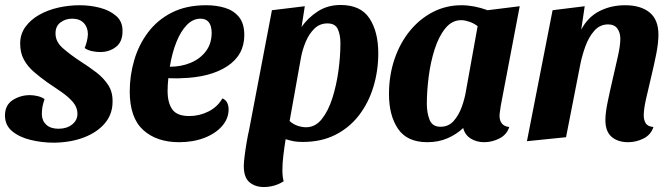

<svg xmlns="http://www.w3.org/2000/svg" viewBox="-29 -551 2698 771"><path d="M188 22Q140 22 94.5 11Q49 0 20 -24Q-9 -48 -9 -87Q-9 -129 22 -149Q53 -169 91 -169Q106 -169 122.5 -165Q139 -161 150 -153Q144 -136 141.5 -122.5Q139 -109 139 -91Q140 -65 157.5 -49.5Q175 -34 206 -34Q239 -34 260.5 -51Q282 -68 282 -94Q282 -120 264 -141Q246 -162 218 -181.5Q190 -201 160 -221Q132 -241 107 -262.5Q82 -284 67 -311.5Q52 -339 52 -376Q52 -414 73 -443Q94 -472 128.5 -491.5Q163 -511 205.5 -520.5Q248 -530 291 -530Q332 -530 371.5 -520Q411 -510 437.5 -487Q464 -464 463 -425Q463 -383 436.5 -362.5Q410 -342 373 -342Q358 -342 341 -345.5Q324 -349 311 -358Q316 -370 319.5 -384Q323 -398 324 -413Q324 -441 307.5 -458.5Q291 -476 261 -476Q234 -476 214 -461Q194 -446 194 -418Q193 -384 224 -357Q255 -330 295 -304Q328 -283 357.5 -260.5Q387 -238 405.5 -209.5Q424 -181 423 -142Q423 -93 392.5 -56.5Q362 -20 309 0.5Q256 21 188 22Z M690 20Q600 20 546 -29Q492 -78 492 -184Q492 -248 510 -309.5Q528 -371 565.5 -421Q603 -471 661 -500.5Q719 -530 799 -530Q840 -530 874.5 -519.5Q909 -509 930.5 -483Q952 -457 952 -410Q952 -330 883.5 -285Q815 -240 699 -237Q687 -236 672.5 -236.5Q658 -237 647 -237Q644 -210 644 -186Q644 -138 663 -111.5Q682 -85 731 -85Q772 -85 808.5 -103.5Q845 -122 864 -156Q878 -150 883.5 -138Q889 -126 889 -112Q889 -75 863 -45Q837 -15 792 2.5Q747 20 690 20ZM653 -283Q699 -283 737 -299Q775 -315 798 -345.5Q821 -376 821 -420Q820 -476 776 -476Q746 -476 721.5 -451Q697 -426 679.5 -382.5Q662 -339 653 -283Z M1030 200Q996 200 973 181Q950 162 950 116Q950 103 953 78Q956 53 961 23Q966 -7 972 -33L1063 -510L1195 -526L1182 -443Q1208 -480 1247.5 -505.5Q1287 -531 1339 -531Q1419 -531 1454.5 -477.5Q1490 -424 1490 -337Q1490 -267 1470.5 -202.5Q1451 -138 1412.5 -88Q1374 -38 1317.5 -9.5Q1261 19 1187 19Q1166 19 1152 16.5Q1138 14 1118 8Q1113 39 1109 72Q1105 105 1105 132Q1105 159 1110 177Q1074 200 1030 200ZM1200 -40Q1237 -40 1263 -72.5Q1289 -105 1305.5 -156.5Q1322 -208 1330 -266.5Q1338 -325 1338 -377Q1338 -411 1327.5 -434Q1317 -457 1286 -457Q1255 -457 1233.5 -436Q1212 -415 1199 -384Q1186 -353 1180 -322L1134 -65Q1148 -52 1166 -46Q1184 -40 1200 -40Z M1687 20Q1606 20 1569.5 -33.5Q1533 -87 1533 -173Q1533 -248 1555 -313Q1577 -378 1616.5 -426.5Q1656 -475 1709 -502.5Q1762 -530 1824 -530Q1874 -530 1929 -510L2058 -526L1982 -127Q1981 -118 1979 -106Q1977 -94 1977 -85Q1977 -67 1986.5 -55Q1996 -43 2016 -41Q2006 -10 1976.5 5Q1947 20 1915 20Q1885 20 1861.5 5.5Q1838 -9 1831 -37Q1805 -12 1768.5 4Q1732 20 1687 20ZM1740 -42Q1772 -42 1792.5 -65Q1813 -88 1825 -121Q1837 -154 1842 -185L1889 -446Q1873 -458 1855 -464Q1837 -470 1823 -470Q1786 -470 1759.5 -437.5Q1733 -405 1716.5 -353.5Q1700 -302 1692.5 -243.5Q1685 -185 1685 -134Q1685 -98 1696 -70Q1707 -42 1740 -42Z M2493 20Q2452 20 2427 -1.5Q2402 -23 2402 -69Q2402 -97 2411 -141Q2420 -185 2431.5 -234Q2443 -283 2452.5 -326Q2462 -369 2462 -395Q2462 -420 2450 -436.5Q2438 -453 2413 -453Q2380 -453 2357.5 -427.5Q2335 -402 2321.5 -364.5Q2308 -327 2301 -291L2244 0L2087 16L2190 -510L2319 -526L2305 -432Q2332 -483 2378.5 -506.5Q2425 -530 2481 -530Q2544 -530 2579.5 -501Q2615 -472 2615 -412Q2615 -378 2606 -333Q2597 -288 2585.5 -240.5Q2574 -193 2565 -152.5Q2556 -112 2556 -88Q2556 -69 2564 -56Q2572 -43 2595 -41Q2585 -10 2555.5 5Q2526 20 2493 20Z"/></svg>

Font: Sansita Swashed SemiBold
Style: Regular
Weight: 600
Designer: Pablo Cosgaya
Foundry: Omnibus-Type
Version: Version 1.003; ttfautohint (v1.8.3)